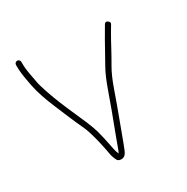

<svg xmlns="http://www.w3.org/2000/svg" viewBox="-154 -823 909 934"><g transform="rotate(-30 300.0 -355.5)"><path d="M65 -690C61 -690 57.5 -688.5 54.5 -685.5C51.5 -682.5 50 -679 50 -675V-667C50 -642.3 53.2 -614.2 59.5 -582.5C61.8 -570.8 63.7 -560.7 65 -552C73.4 -509.9 89.7 -460.6 114 -404C122 -385.3 130 -366.2 138 -346.5C146 -326.8 154 -308.2 162 -290.5C170 -272.8 177.3 -256.7 184 -242.2C190.7 -227.7 197.3 -208 204 -183C206.7 -173 209.2 -163.5 211.5 -154.5C213.8 -145.5 215.8 -136.7 217.5 -128C219.2 -119.3 220.8 -111.5 222.5 -104.5C224.2 -97.5 226 -87.4 228.1 -74.3C230.2 -61.1 234.8 -47.4 242 -33C246 -25 253.7 -21 265 -21C276.3 -21 285 -25.7 291 -35C295.7 -41 302.8 -57.1 312.3 -83.2C321.8 -109.4 336.4 -148.8 356.3 -201.6C370.5 -239.3 386.4 -283.3 404 -333.5C419.3 -377.2 434.5 -411.8 449.5 -437.5C464.5 -463.2 478.7 -488.5 492 -513.5C505.3 -538.5 518 -561.3 530 -582L549 -614C554.1 -622.5 551 -629.9 539.7 -636.1C533.4 -639.5 527.9 -637.1 523 -629L505 -598C492.3 -576.7 479.2 -553.5 465.5 -528.5C451.8 -503.5 437.5 -477.8 422.5 -451.5C407.5 -425.2 392.2 -389.7 376.5 -345C360.8 -300.3 349 -267.5 341 -246.5C333 -225.5 325.3 -205.2 318 -185.5C310.7 -165.8 303.8 -147.7 297.5 -131C291.2 -114.3 285.2 -98 279.5 -82C273.8 -66 269.7 -56 267 -52C261.8 -63.5 258.1 -75.5 256 -88C254.7 -96 253.2 -103.5 251.5 -110.5C249.8 -117.5 248 -126.2 246 -136.7C244 -147.2 239.4 -166.5 232.2 -194.6C229 -207 221.5 -228 209.5 -257.5C204.5 -269.8 195.4 -290.7 182.2 -320C169.1 -349.3 155.5 -381 141.5 -415C133.8 -433.7 124.7 -458.2 114.2 -488.7C103.7 -519.2 97.3 -542.1 95 -557.5C93.7 -566.5 90.8 -581.8 86.5 -603.5C82.2 -625.2 80 -646.3 80 -667V-675C80 -679 78.5 -682.5 75.5 -685.5C72.5 -688.5 69 -690 65 -690Z"/></g></svg>

Font: Proton
Style: ExBd
Weight: 500
Version: Version 1.017